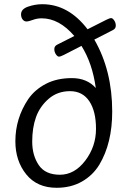

<svg xmlns="http://www.w3.org/2000/svg" viewBox="-20 -878 593 912"><path d="M178 -791Q156 -791 136 -783.5Q116 -776 105.5 -776Q95 -776 87.5 -785.5Q80 -795 80 -810Q80 -835 113.5 -846.5Q147 -858 181 -858Q305 -858 396 -739L485 -784Q501 -792 508 -792Q515 -792 522.5 -781Q530 -770 530 -756Q530 -742 516 -735L428 -690Q513 -543 513 -348Q513 -198 452 -96Q421 -45 369 -15.5Q317 14 249 14Q156 14 104.5 -50Q53 -114 53 -207Q53 -316 114 -407Q145 -452 197.5 -479.5Q250 -507 321.5 -507Q393 -507 435 -460Q419 -577 367 -660L283 -617Q267 -609 260 -609Q253 -609 245.5 -620Q238 -631 238 -645Q238 -659 252 -666L333 -707Q261 -791 178 -791ZM211 -408.5Q169 -372 151 -321.5Q133 -271 133 -205.5Q133 -140 164 -94Q195 -48 264.5 -48Q334 -48 385 -115Q436 -182 436 -266Q436 -350 404 -397.5Q372 -445 312.5 -445Q253 -445 211 -408.5Z"/></svg>

Font: Kite One
Style: Regular
Weight: 400
Designer: Eduardo Rodriguez Tunni
Foundry: Eduardo Rodriguez Tunni
Version: Version 1.001